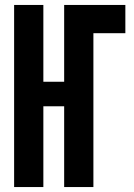

<svg xmlns="http://www.w3.org/2000/svg" viewBox="-20 -755 540 775"><path d="M37 0V-735H155V-425H239V-735H486V-621H357V0H239V-326H155V0Z"/></svg>

Font: Iosevka Term Curly Heavy
Style: Regular
Weight: 900
Designer: Belleve Invis
Foundry: Belleve Invis
Version: Version 32.3.0